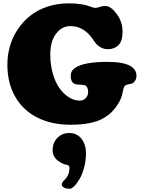

<svg xmlns="http://www.w3.org/2000/svg" viewBox="-20 -740 861 1169"><path d="M409.2 19.5Q294.9 19.5 208.3 -23.7Q121.6 -66.9 73.2 -150.1Q24.9 -233.4 24.9 -346.7Q24.9 -403.8 40.3 -458Q55.7 -512.2 86.9 -559.6Q118.2 -606.9 162.1 -642.6Q206.1 -678.2 267.1 -699Q328.1 -719.7 398.9 -719.7Q436.5 -719.7 466.8 -715.3Q497.1 -710.9 512 -705.8Q526.9 -700.7 540 -696.3Q553.2 -691.9 560.5 -691.9Q570.8 -691.9 586.7 -697.8Q602.5 -703.6 621.1 -703.6Q654.3 -703.6 690.2 -655.8Q726.1 -607.9 726.1 -546.4Q726.1 -489.7 701.2 -465.1Q676.3 -440.4 636.2 -440.4Q614.3 -440.4 595.9 -450.2Q577.6 -460 568.8 -469.7Q560.1 -479.5 549.8 -494.6Q493.7 -581.1 408.7 -581.1Q356.4 -581.1 321.3 -534.7Q286.1 -488.3 286.1 -409.2Q286.1 -344.2 302.2 -289.6Q318.4 -234.9 344.2 -200.2Q370.1 -165.5 401.6 -146.5Q433.1 -127.4 464.8 -127.4Q488.8 -127.4 502.7 -143.3Q516.6 -159.2 516.6 -179.7Q516.6 -213.4 495.6 -221.2Q489.3 -223.6 466.1 -224.4Q442.9 -225.1 433.1 -230Q410.6 -242.2 410.6 -274.4Q410.6 -294.4 417.7 -306.6Q424.8 -318.8 439.9 -328.6Q495.1 -363.3 633.3 -363.3Q729 -363.3 772.5 -338.9Q811 -316.9 811 -278.8Q811 -262.7 804.2 -251Q797.4 -239.3 788.6 -233.9Q781.7 -230 765.9 -227.3Q750 -224.6 742.7 -219.7Q732.4 -212.4 727.1 -178.7Q721.7 -144 698.2 -106.4Q681.2 -79.1 661.1 -58.8Q641.1 -38.6 608.4 -19.5Q575.7 -0.5 525.4 9.5Q475.1 19.5 409.2 19.5ZM356 384.3Q356 370.1 374.5 354Q384.3 345.2 393.6 327.1Q402.8 309.1 402.8 285.2Q402.8 269.5 396 266.6Q393.6 265.6 375 260.7Q364.7 257.8 353.8 252Q342.8 246.1 329.8 236.1Q316.9 226.1 308.6 210Q300.3 193.8 300.3 174.8Q300.3 129.9 328.9 99.9Q357.4 69.8 401.4 69.8Q448.2 69.8 475.8 104.5Q503.4 139.2 503.4 194.8Q503.4 238.3 492.2 279.8Q481 321.3 465.1 348.6Q449.2 376 432.9 392.6Q416.5 409.2 405.3 409.2Q379.9 409.2 367.9 401.1Q356 393.1 356 384.3Z"/></svg>

Font: Cooper* Black
Style: Regular
Weight: 900
Designer: Owen Earl
Foundry: indestructible type*
Version: Version 0.001